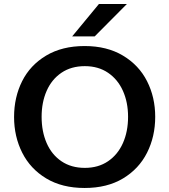

<svg xmlns="http://www.w3.org/2000/svg" viewBox="-20 -921 843 955"><path d="M50 0ZM50 -339Q50 -437 90 -517Q130 -597 209.5 -644.5Q289 -692 401 -692Q512 -692 591.5 -644.5Q671 -597 711.5 -517Q752 -437 752 -340Q752 -242 711.5 -161.5Q671 -81 592 -33.5Q513 14 401 14Q289 14 210 -33.5Q131 -81 90.5 -161.5Q50 -242 50 -339ZM617 -340Q617 -412 591.5 -469Q566 -526 517.5 -559Q469 -592 402 -592Q334 -592 285.5 -559Q237 -526 212 -469Q187 -412 187 -340Q187 -267 212 -209.5Q237 -152 285.5 -119Q334 -86 402 -86Q469 -86 517.5 -119Q566 -152 591.5 -209.5Q617 -267 617 -340ZM472 -901H611L451 -740H339Z"/></svg>

Font: MartelSansBold
Style: Bold
Weight: 700
Designer: Dan Reynolds and Mathieu Réguer
Foundry: Dan Reynolds and Mathieu Réguer
Version: Version 1.002; ttfautohint (v1.1) -l 5 -r 5 -G 72 -x 0 -D la